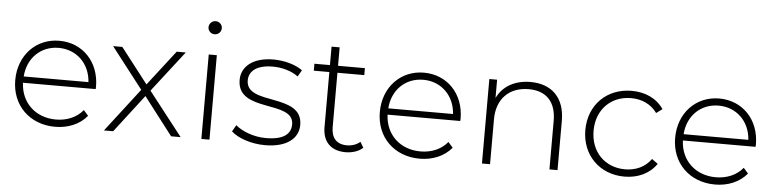

<svg xmlns="http://www.w3.org/2000/svg" viewBox="-45 -954 4765 1182"><g transform="rotate(5 2337.5 -363.0)"><path d="M548 -263C548 -259 547 -254 547 -249C547 -249 98 -249 98 -249C103 -125 194 -41 319 -41C385 -41 446 -65 486 -114C486 -114 515 -81 515 -81C469 -25 397 4 318 4C160 4 49 -106 49 -261C49 -416 156 -526 299 -526C442 -526 548 -418 548 -263ZM299 -482C188 -482 107 -402 99 -288C99 -288 499 -288 499 -288C492 -401 410 -482 299 -482Z M884 -269C884 -269 1094 0 1094 0C1094 0 1035 0 1035 0C1035 0 856 -233 856 -233C856 -233 677 0 677 0C677 0 620 0 620 0C620 0 827 -269 827 -269C827 -269 631 -522 631 -522C631 -522 688 -522 688 -522C688 -522 856 -305 856 -305C856 -305 1024 -522 1024 -522C1024 -522 1080 -522 1080 -522C1080 -522 884 -269 884 -269Z M1247 -649C1224 -649 1206 -667 1206 -689C1206 -711 1224 -730 1247 -730C1270 -730 1288 -712 1288 -690C1288 -667 1270 -649 1247 -649ZM1272 0C1272 0 1222 0 1222 0C1222 0 1222 -522 1222 -522C1222 -522 1272 -522 1272 -522C1272 -522 1272 0 1272 0Z M1615 4C1529 4 1447 -25 1406 -63C1406 -63 1429 -103 1429 -103C1469 -69 1540 -40 1617 -40C1727 -40 1771 -79 1771 -138C1771 -290 1425 -178 1425 -383C1425 -462 1491 -526 1623 -526C1689 -526 1761 -506 1802 -475C1802 -475 1779 -435 1779 -435C1735 -467 1678 -482 1622 -482C1520 -482 1475 -440 1475 -384C1475 -227 1821 -338 1821 -139C1821 -54 1748 4 1615 4Z M2199 -68C2199 -68 2220 -33 2220 -33C2194 -8 2152 4 2113 4C2021 4 1971 -50 1971 -138C1971 -138 1971 -479 1971 -479C1971 -479 1875 -479 1875 -479C1875 -479 1875 -522 1875 -522C1875 -522 1971 -522 1971 -522C1971 -522 1971 -636 1971 -636C1971 -636 2021 -636 2021 -636C2021 -636 2021 -522 2021 -522C2021 -522 2187 -522 2187 -522C2187 -522 2187 -479 2187 -479C2187 -479 2021 -479 2021 -479C2021 -479 2021 -143 2021 -143C2021 -76 2054 -39 2118 -39C2149 -39 2178 -49 2199 -68Z M2801 -263C2801 -259 2800 -254 2800 -249C2800 -249 2351 -249 2351 -249C2356 -125 2447 -41 2572 -41C2638 -41 2699 -65 2739 -114C2739 -114 2768 -81 2768 -81C2722 -25 2650 4 2571 4C2413 4 2302 -106 2302 -261C2302 -416 2409 -526 2552 -526C2695 -526 2801 -418 2801 -263ZM2552 -482C2441 -482 2360 -402 2352 -288C2352 -288 2752 -288 2752 -288C2745 -401 2663 -482 2552 -482Z M3211 -526C3338 -526 3423 -451 3423 -305C3423 -305 3423 0 3423 0C3423 0 3373 0 3373 0C3373 0 3373 -301 3373 -301C3373 -419 3310 -481 3204 -481C3081 -481 3006 -402 3006 -278C3006 -278 3006 0 3006 0C3006 0 2956 0 2956 0C2956 0 2956 -522 2956 -522C2956 -522 3004 -522 3004 -522C3004 -522 3004 -409 3004 -409C3039 -482 3112 -526 3211 -526Z M3836 4C3683 4 3572 -106 3572 -261C3572 -417 3683 -526 3836 -526C3919 -526 3991 -494 4034 -430C4034 -430 3997 -403 3997 -403C3959 -456 3901 -481 3836 -481C3713 -481 3623 -393 3623 -261C3623 -129 3713 -41 3836 -41C3901 -41 3959 -66 3997 -119C3997 -119 4034 -92 4034 -92C3991 -29 3919 4 3836 4Z M4626 -263C4626 -259 4625 -254 4625 -249C4625 -249 4176 -249 4176 -249C4181 -125 4272 -41 4397 -41C4463 -41 4524 -65 4564 -114C4564 -114 4593 -81 4593 -81C4547 -25 4475 4 4396 4C4238 4 4127 -106 4127 -261C4127 -416 4234 -526 4377 -526C4520 -526 4626 -418 4626 -263ZM4377 -482C4266 -482 4185 -402 4177 -288C4177 -288 4577 -288 4577 -288C4570 -401 4488 -482 4377 -482Z"/></g></svg>

Font: TamingNoise
Style: Regular
Weight: 500
Designer: Julieta Ulanovsky
Foundry: Julieta Ulanovsky
Version: ""